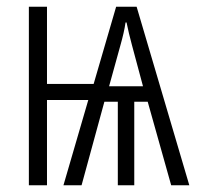

<svg xmlns="http://www.w3.org/2000/svg" viewBox="-20 -552 587 572"><path d="M387 -532H326L259 -302H120V-532H66V0H120V-254H243L169 0H223L291 -249H331V0H380V-249H420L490 0H544ZM357 -485C360 -469 368 -436 373 -418L406 -295H305L339 -418C346 -443 351 -464 354 -485Z"/></svg>

Font: Noto Sans Display Condensed Light
Style: Regular
Weight: 300
Width: 3
Designer: Monotype Design Team
Foundry: Monotype Imaging Inc.
Version: Version 1.900